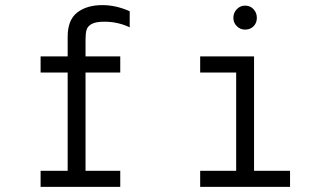

<svg xmlns="http://www.w3.org/2000/svg" viewBox="-20 -732 1272 752"><path d="M315 -577V-511H451V-448H315V-63H451V0H139V-63H245V-448H139V-511H245V-588Q245 -654 282.5 -683Q320 -712 381 -712Q434 -712 488 -688V-625Q442 -647 388 -647Q355 -647 339 -638Q323 -629 319 -615Q315 -601 315 -577ZM894 -662Q894 -682 907.5 -696Q921 -710 940 -710Q960 -710 973 -696Q986 -682 986 -662Q986 -642 973 -629Q960 -616 940 -616Q921 -616 907.5 -629.5Q894 -643 894 -662ZM1116 -63V0H764V-63H905V-448H764V-511H975V-63Z"/></svg>

Font: Overpass Mono Light
Style: Regular
Weight: 300
Monospace: yes
Designer: Delve Withrington, Dave Bailey
Foundry: Delve Fonts
Version: Version 1.000;DELV;Overpass